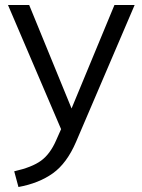

<svg xmlns="http://www.w3.org/2000/svg" viewBox="-20 -523 571 770"><path d="M520 -503 285 46Q248 132 192 172Q136 212 54 227L37 164Q108 148 144.5 121.5Q181 95 205 40L225 -5L12 -503H97L267 -88L439 -503Z"/></svg>

Font: Muli
Style: Regular
Weight: 400
Designer: Vernon Adams
Foundry: Vernon Adams
Version: Version 2.000